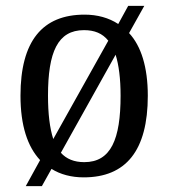

<svg xmlns="http://www.w3.org/2000/svg" viewBox="-20 -596 576 656"><path d="M117 -49 68 40H123L156 -19C186 0 224 10 266 10C410 10 485 -81 485 -269C485 -367 462 -439 421 -483L473 -576H418L384 -514C352 -535 313 -546 269 -546C125 -546 50 -456 50 -269C50 -167 74 -95 117 -49ZM350 -457 162 -121C150 -158 144 -207 144 -269C144 -418 177 -493 267 -493C303 -493 330 -482 350 -457ZM268 -42C233 -42 207 -53 188 -74L375 -409C386 -374 392 -327 392 -269C392 -120 359 -42 268 -42Z"/></svg>

Font: Noto Serif Bengali SemiCondensed
Style: Regular
Weight: 400
Width: 4
Designer: Juan Bruce, Universal Thirst, Indian Type Foundry and the Monotype Design Team.
Foundry: Monotype Imaging Inc.
Version: Version 2.003